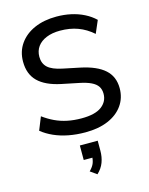

<svg xmlns="http://www.w3.org/2000/svg" viewBox="-142 -802 905 1163"><g transform="rotate(-15 311.0 -220.5)"><path d="M317 9Q262 9 212.5 -0.5Q163 -10 121.5 -28.5Q80 -47 48 -73L81 -155Q115 -130 151 -113Q187 -96 228 -87.5Q269 -79 317 -79Q402 -79 442.5 -109.5Q483 -140 483 -189Q483 -216 470.5 -235Q458 -254 430 -267.5Q402 -281 357 -290L250 -312Q155 -332 108.5 -378Q62 -424 62 -502Q62 -566 96 -614Q130 -662 189.5 -688Q249 -714 327 -714Q375 -714 418.5 -704.5Q462 -695 499.5 -676Q537 -657 565 -630L531 -551Q488 -589 438 -607.5Q388 -626 326 -626Q277 -626 240.5 -611Q204 -596 184.5 -569Q165 -542 165 -505Q165 -463 192 -438Q219 -413 282 -400L388 -378Q488 -357 537 -313Q586 -269 586 -196Q586 -135 553 -88.5Q520 -42 460 -16.5Q400 9 317 9ZM321 273 280 244Q303 221 310.5 200Q318 179 318 155L342 168H263V77H375V140Q375 179 362.5 212.5Q350 246 321 273Z"/></g></svg>

Font: Nunito Sans 12pt ExtraLight SemiBold
Style: Regular
Weight: 600
Version: Version 3.101;gftools[0.9.27]